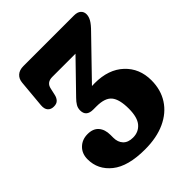

<svg xmlns="http://www.w3.org/2000/svg" viewBox="-200 -815 940 940"><g transform="rotate(-45 270.0 -345.0)"><path d="M516.5 -207.5Q516.5 -142 485 -93Q453.5 -44 394.8 -17Q336 10 255 10Q137.5 10 79.5 -36.8Q21.5 -83.5 21.5 -155Q21.5 -194 46.2 -218.2Q71 -242.5 109 -242.5Q147 -242.5 166.2 -220.2Q185.5 -198 185.5 -160V-140.5Q185.5 -110 203 -91.2Q220.5 -72.5 254.5 -72.5Q293 -72.5 316.5 -100Q340 -127.5 340 -187.5Q340 -252 317.2 -279.8Q294.5 -307.5 236 -307.5H213.5Q165 -307.5 165 -350Q165 -366.5 173 -380Q181 -393.5 195 -407.5L345.5 -562.5H185Q146 -562.5 139 -527L131.5 -493.5Q128 -475.5 117.5 -464.5Q107 -453.5 87 -454Q68 -454 56.8 -466.2Q45.5 -478.5 47.5 -503.5L60.5 -646.5Q62.5 -671 78.5 -685.5Q94.5 -700 122.5 -700H472.5Q496.5 -700 508.5 -689Q520.5 -678 520.5 -661Q520.5 -644.5 510.5 -627Q500.5 -609.5 475 -584L290.5 -393.5Q300.5 -394 310.5 -394Q405.5 -394 461 -342Q516.5 -290 516.5 -207.5Z"/></g></svg>

Font: Fraunces 144pt S100
Style: Bold
Weight: 700
Version: Version 1.000; ttfautohint (v1.8.3)